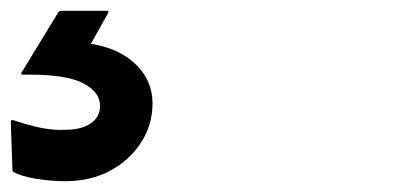

<svg xmlns="http://www.w3.org/2000/svg" viewBox="-150 -39 770 355"><path d="M-107 99Q-113 99 -110 95L-43 -15Q-41 -19 -37 -19H48Q52 -19 50 -15L18 42Q70 50 101 80Q132 110 132 152Q132 192 110.5 225Q89 258 53 277Q17 296 -29 296Q-56 296 -83.5 291.5Q-111 287 -125 279Q-127 277 -127 276L-130 187Q-130 182 -126 183Q-93 194 -71 198Q-48 202 -31 201Q1 201 18 189Q35 177 35 157Q35 131 4 115Q-27 99 -95 99Z"/></svg>

Font: AL Dynamic
Style: Regular
Weight: 400
Version: Version 1.000; ttfautohint (v1.8.2) -l 8 -r 50 -G 200 -x 14 